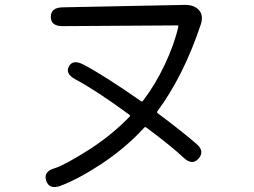

<svg xmlns="http://www.w3.org/2000/svg" viewBox="-20 -728 1040 786"><path d="M227 33Q182 49 169 12Q157 -26 203 -39Q243 -51 344 -115Q438 -175 511 -251Q514 -255 510 -258Q372 -359 289 -403Q246 -426 262 -456Q278 -486 321 -464Q405 -420 557 -314Q562 -311 565 -315Q615 -380 654.5 -463.5Q694 -547 710 -619Q711 -624 706 -624L236 -621Q188 -621 188 -659Q188 -697 236 -698L738 -708Q775 -708 794 -687Q814 -666 802 -628Q732 -418 624 -272Q621 -268 625 -265Q728 -188 783 -140Q820 -109 793 -79Q767 -49 731 -83Q680 -131 579 -206Q574 -210 570 -205Q497 -125 397 -58Q301 5 227 33Z"/></svg>

Font: Resource Han Rounded KR Normal
Style: Regular
Weight: 350
Designer: Cyano Hao (round all glyphs); Ryoko NISHIZUKA 西塚涼子 (kana, bopomofo & ideographs); Paul D. Hunt (Latin, Greek & Cyrillic)
Foundry: Cyano Hao
Version: 0.990